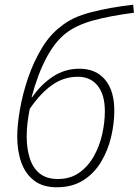

<svg xmlns="http://www.w3.org/2000/svg" viewBox="-20 -783 587 813"><path d="M220 10Q162 10 125 -18Q88 -46 70.5 -94.5Q53 -143 53 -205Q53 -254 64.5 -320Q76 -386 99 -453.5Q122 -521 157 -579Q192 -637 238 -671Q284 -710 365 -731Q446 -752 544 -763L547 -729Q446 -716 375 -696.5Q304 -677 260 -643Q214 -608 177 -539Q140 -470 114 -372L116 -371Q154 -426 204.5 -459Q255 -492 316 -492Q386 -492 425 -445.5Q464 -399 464 -315Q464 -260 450.5 -203Q437 -146 408 -97.5Q379 -49 332.5 -19.5Q286 10 220 10ZM225 -25Q277 -25 314.5 -51Q352 -77 376.5 -120Q401 -163 412.5 -213.5Q424 -264 424 -312Q424 -382 393.5 -420Q363 -458 310 -458Q250 -458 200.5 -423Q151 -388 106 -322Q100 -292 96.5 -263Q93 -234 93 -205Q93 -154 106 -113Q119 -72 148 -48.5Q177 -25 225 -25Z"/></svg>

Font: Noto Sans Disp ExtLt
Style: Italic
Weight: 200
Italic angle: -12°
Designer: Monotype Design Team
Foundry: Monotype Imaging Inc.
Version: Version 2.000;GOOG;noto-source:20170915:90ef993387c0